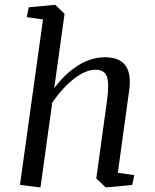

<svg xmlns="http://www.w3.org/2000/svg" viewBox="-20 -783 657 813"><path d="M201.2 -348.6 151.4 10.7 64.5 0 162.1 -700.7 93.3 -710.4 101.6 -752 213.9 -762.7 253.4 -724.6 209.5 -409.2Q253.4 -469.2 309.1 -504.9Q364.7 -540.5 425.3 -540.5Q546.9 -540.5 526.9 -399.9L479 -51.3L548.3 -41.5L540 0L427.7 10.7L387.7 -27.3L433.1 -356.9Q442.9 -426.8 433.1 -457.3Q423.3 -487.8 383.8 -487.8Q344.2 -487.8 295.7 -451.2Q247.1 -414.6 201.2 -348.6Z"/></svg>

Font: NoticiaText-Italic
Style: Italic
Weight: 400
Italic angle: -8°
Designer: JM Sole
Foundry: JM Sole
Version: Version 1.003